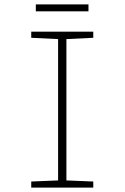

<svg xmlns="http://www.w3.org/2000/svg" viewBox="-20 -859 570 879"><path d="M123 0V-28L246 -33V-680L123 -686V-714H407V-686L284 -680V-33L407 -28V0ZM144 -807V-839H385V-807Z"/></svg>

Font: Noto Sans Mono Condensed ExtraLight
Style: Regular
Weight: 200
Width: 3
Designer: Monotype Design Team
Foundry: Monotype Imaging Inc.
Version: Version 2.014; ttfautohint (v1.8.4.7-5d5b)